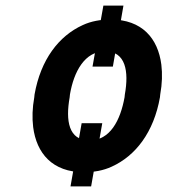

<svg xmlns="http://www.w3.org/2000/svg" viewBox="-20 -608 609 689"><path d="M385 -369 423 -588H351L312 -369ZM307 61 347 -166H273L233 61ZM104 -269 103 -259C96 -220 95 -185 99 -152C111 -58 168 10 281 10C317 10 351 4 381 -10C467 -49 532 -134 554 -259L555 -269C562 -308 563 -343 559 -376C547 -470 490 -538 377 -538C341 -538 307 -532 277 -518C191 -479 126 -394 104 -269ZM428 -269 427 -259C412 -176 375 -104 301 -104C226 -104 215 -175 230 -259L231 -269C245 -351 284 -424 357 -424C431 -424 443 -352 428 -269Z"/></svg>

Font: Asimov
Style: NarIt
Weight: 500
Designer: Google
Version: Version 2.000980; 2014